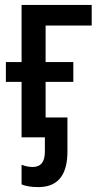

<svg xmlns="http://www.w3.org/2000/svg" viewBox="-20 -560 407 783"><path d="M136 203Q94 203 68 192V112Q91 121 113 121Q163 121 163 59V0H68V-226H4V-307H68V-540H354V-456H166V-307H279V-226H166V-81H255V58Q255 203 136 203Z"/></svg>

Font: Noto Sans Condensed Medium
Style: Regular
Weight: 500
Width: 3
Designer: Monotype Design Team
Foundry: Monotype Imaging Inc.
Version: Version 2.013; ttfautohint (v1.8.4.7-5d5b)